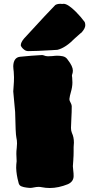

<svg xmlns="http://www.w3.org/2000/svg" viewBox="-20 -947 463 997"><path d="M195.3 24.9C190.9 23.9 186 23.4 180.7 23.4C173.3 23.4 165 24.4 155.3 26.4C148.9 27.8 143.1 28.8 136.7 28.8C136.7 28.8 128.9 28.3 128.9 28.3C128.9 28.3 116.7 26.9 116.7 26.9C107.9 25.9 99.6 23.9 92.3 21C85 18.6 79.6 13.2 77.1 4.9C77.1 4.9 75.7 -1 75.7 -1C68.8 -25.9 64.9 -50.3 64 -75.2C64 -86.9 64.9 -98.6 66.4 -109.9C66.4 -109.9 64.9 -147.5 64.9 -147.5C64.9 -157.7 65.4 -168.5 66.9 -178.7C67.9 -186.5 68.4 -194.3 68.4 -202.1C68.4 -212.9 67.4 -223.1 64.9 -233.4C62 -245.6 60.1 -289.6 58.6 -365.7C58.6 -365.7 48.8 -472.2 48.8 -472.2C49.3 -481.9 49.8 -491.7 50.8 -501C52.2 -516.1 52.7 -530.8 52.7 -545.9C52.7 -555.7 52.2 -565.4 51.3 -574.7C49.8 -584 49.3 -593.8 48.8 -603.5C49.8 -633.3 61.5 -649.9 84.5 -652.3C128.4 -656.7 161.1 -659.2 183.1 -660.2C188 -660.6 192.9 -661.1 197.8 -661.1C201.2 -661.1 203.6 -660.6 206.1 -659.7C213.9 -656.2 221.7 -654.8 229 -654.8C236.8 -654.8 244.6 -655.3 252 -655.8C262.2 -657.2 271.5 -657.7 278.8 -657.7C287.1 -657.7 296.4 -656.7 306.2 -654.8C317.4 -652.3 326.2 -646 332.5 -635.7C349.6 -613.8 358.4 -595.2 358.4 -580.1C358.4 -572.8 356.9 -565.4 354 -557.6C354 -557.6 353.5 -552.7 353.5 -552.7C353.5 -551.3 354 -549.3 354.5 -547.4C355 -545.4 355 -543.5 355 -541.5C355 -537.1 355 -532.7 355.5 -529.3C356 -525.4 356 -522 356 -518.6C356 -502.4 353 -485.4 347.7 -467.3C344.2 -456.1 341.8 -444.3 340.3 -432.6C340.3 -426.8 342.3 -420.9 346.2 -414.6C349.6 -408.2 352.1 -402.3 352.5 -396.5C352.5 -375.5 352.1 -354 350.6 -333C349.1 -305.2 348.6 -288.6 348.6 -282.7C348.6 -273.4 350.1 -264.6 353.5 -256.3C360.4 -242.2 363.8 -225.6 363.8 -206.1C363.8 -198.2 363.3 -190.4 362.3 -182.6C362.3 -182.6 362.3 -157.7 362.3 -157.7C362.3 -144.5 361.8 -131.8 360.8 -120.1C360.8 -120.1 360.8 -117.2 360.8 -117.2C359.4 -99.1 358.4 -87.9 358.4 -84C358.9 -76.7 359.4 -69.3 360.4 -61.5C361.8 -51.8 362.3 -42 362.3 -32.2C361.8 -13.2 352.1 0.5 333 9.3C300.3 22.5 269 29.3 238.3 29.3C224.1 29.3 210 27.8 195.3 24.9ZM106.9 -688C100.6 -692.4 96.2 -696.8 92.8 -701.7C89.4 -706.5 87.9 -710 87.9 -711.4C87.9 -722.2 93.8 -733.9 105 -747.1C105 -747.1 109.9 -752.4 109.9 -752.4C194.3 -844.7 247.1 -900.9 267.1 -920.9C274.4 -925.3 283.2 -927.2 293.5 -927.2C296.9 -927.2 300.8 -926.8 304.7 -926.3C304.7 -926.3 305.2 -926.8 305.2 -926.8C305.2 -926.8 307.1 -926.8 310.5 -927.2C325.2 -927.2 346.7 -913.1 375 -884.8C391.1 -868.7 406.2 -851.1 419.9 -832.5C421.9 -826.7 422.9 -821.3 422.9 -816.4C422.9 -805.7 417 -793.9 405.8 -780.8C403.8 -778.3 401.4 -775.9 397.9 -773.9C397.9 -773.9 368.7 -748 368.7 -748C337.4 -715.8 307.6 -695.8 279.3 -688.5C277.8 -688 276.4 -688 274.4 -688C274.4 -688 249.5 -686.5 249.5 -686.5C193.4 -683.1 152.8 -681.6 127.9 -681.6C119.6 -681.6 112.8 -683.6 106.9 -688Z"/></svg>

Font: Kaph
Style: Regular
Weight: 400
Designer: GGBotNet
Foundry: f0n7.com